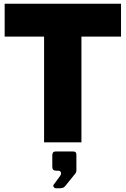

<svg xmlns="http://www.w3.org/2000/svg" viewBox="-20 -762 673 1028"><path d="M5 -742H628V-566H416V0H216V-566H5ZM268 226 301 181Q307 174 307 166Q307 160 303 156Q299 152 292 152H283Q270 152 265 147Q260 142 260 130V69Q260 49 278 49H372Q389 49 389 65V152Q389 156 387 160Q385 164 385 165L331 232Q325 240 318 243Q311 246 298 246H280Q272 246 267.5 239Q263 232 268 226Z"/></svg>

Font: Morrison Black
Style: Regular
Weight: 900
Designer: Pablo Impallari, Rodrigo Fuenzalida (Modified by Dan O. Williams)
Version: Version 0.03;June 6, 2019;FontCreator 11.5.0.2425 64-bit; tt